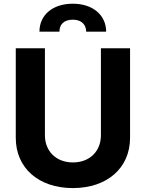

<svg xmlns="http://www.w3.org/2000/svg" viewBox="-20 -982 769 1013"><path d="M188.2 -815H293.7C293.3 -847.7 312.5 -878.2 364 -878.2C414.4 -878.2 434.3 -848 434.7 -815H540.1C539.8 -900.9 471.6 -962.4 364 -962.4C255.7 -962.4 187.9 -900.9 188.2 -815ZM512.4 -727.3V-268.1C512.4 -185 454.2 -125 364.7 -125C275.6 -125 217 -185 217 -268.1V-727.3H63.2V-255C63.2 -95.9 183.2 10.3 364.7 10.3C545.5 10.3 666.2 -95.9 666.2 -255V-727.3Z"/></svg>

Font: TID UI
Style: Bold
Weight: 700
Designer: The TID Project Authors
Foundry: Bakken & Bæck
Version: Version 1.001;hotconv 1.0.109;makeotfexe 2.5.65596